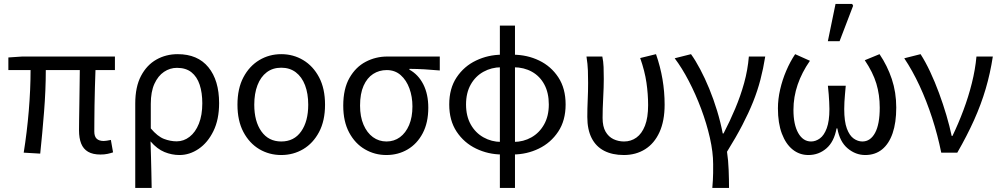

<svg xmlns="http://www.w3.org/2000/svg" viewBox="-20 -772 5061 971"><path d="M488 9.5Q449.4 9.5 425.4 -4.5Q401.4 -18.6 390.5 -45.9Q379.6 -73.2 379.6 -112.8Q379.6 -131.5 380.1 -166.1Q380.6 -200.6 381.3 -244.2Q382 -287.8 382.5 -333.1Q383 -378.4 383.6 -417.8H211.6Q211.6 -316.1 202.8 -206.4Q194.1 -96.7 183.4 4.9L99.9 0Q116.4 -102.8 125.5 -211.2Q134.6 -319.7 134.6 -417.8H22.3V-481.4L92 -486.1H561.2V-417.8H462.9Q461.5 -376.8 460 -330Q458.5 -283.1 458 -238.6Q457.5 -194.1 457.2 -159.3Q456.9 -124.4 456.9 -106.8Q456.9 -81.8 469 -70.4Q481.2 -59 504.7 -59Q510.8 -59 520.1 -60.5Q529.4 -62 540.7 -64.3L551.8 -1.5Q540 2.6 524.1 6.1Q508.2 9.5 488 9.5Z M664 178.5V-248.2Q664 -332.9 693.2 -388.1Q722.3 -443.3 770.9 -470.7Q819.4 -498.1 878.4 -498.1Q979.9 -498.1 1034 -431.8Q1088.1 -365.5 1088.1 -250.4Q1088.1 -167.6 1059.3 -109Q1030.6 -50.4 984.7 -19.2Q938.8 12 887.7 12Q848.9 12 811.9 -3.1Q774.8 -18.2 741.3 -57Q742.7 -13.4 743.7 24.1Q744.8 61.5 745.5 98.6Q746.3 135.7 747 178.5ZM873.5 -57.2Q909.3 -57.2 938.9 -80.3Q968.6 -103.3 985.8 -146.5Q1003.1 -189.7 1003.1 -249.7Q1003.1 -303.3 989.7 -343.7Q976.3 -384 948.2 -406.5Q920.1 -428.9 874.9 -428.9Q839.6 -428.9 809.4 -408.6Q779.3 -388.4 760.9 -348.1Q742.6 -307.9 742.6 -246.9V-122.6Q777 -81.9 809.4 -69.5Q841.8 -57.2 873.5 -57.2Z M1402.4 12Q1341.5 12 1291.3 -17.7Q1241.2 -47.5 1211 -104.4Q1180.9 -161.3 1180.9 -242.4Q1180.9 -324.2 1211 -381.1Q1241.2 -438 1291.3 -468Q1341.5 -498.1 1402.4 -498.1Q1463.2 -498.1 1513.4 -468Q1563.6 -438 1593.7 -381.1Q1623.8 -324.2 1623.8 -242.4Q1623.8 -161.3 1593.7 -104.4Q1563.6 -47.5 1513.4 -17.7Q1463.2 12 1402.4 12ZM1402.4 -56.5Q1467.3 -56.5 1503 -107.4Q1538.8 -158.2 1538.8 -242.4Q1538.8 -298.7 1522.7 -341Q1506.5 -383.2 1476 -406.4Q1445.4 -429.6 1402.4 -429.6Q1359.3 -429.6 1328.8 -406.4Q1298.2 -383.2 1282.1 -341Q1265.9 -298.7 1265.9 -242.4Q1265.9 -158.2 1302 -107.4Q1338.1 -56.5 1402.4 -56.5Z M1933.9 12Q1875.1 12 1825.5 -16.9Q1775.8 -45.7 1745.9 -101.5Q1715.9 -157.2 1715.9 -237.7Q1715.9 -323 1747.5 -378.2Q1779.1 -433.3 1829.7 -459.7Q1880.4 -486.1 1938.1 -486.1H2204.1V-415.6Q2162.8 -419.4 2126.9 -421.4Q2090.9 -423.5 2050.4 -423.8V-419.8Q2095.5 -395.1 2120.8 -345.5Q2146 -295.8 2146 -227.4Q2146 -151.7 2117.8 -98.2Q2089.6 -44.6 2041.5 -16.3Q1993.4 12 1933.9 12ZM1934.6 -56.5Q1973.1 -56.5 2002.6 -78.1Q2032.1 -99.8 2049 -139.6Q2065.8 -179.4 2065.8 -234Q2065.8 -282.6 2050.6 -324.6Q2035.3 -366.6 2006.4 -392.1Q1977.5 -417.6 1935.9 -417.6Q1897.5 -417.6 1867 -397.9Q1836.5 -378.2 1818.7 -338.3Q1800.9 -298.4 1800.9 -237.7Q1800.9 -182 1818.4 -141.3Q1835.9 -100.5 1866 -78.5Q1896.2 -56.5 1934.6 -56.5Z M2508 178.5V-642.4H2584.4V178.5ZM2517.7 9.3Q2448.5 8.9 2387.6 -20.5Q2326.7 -49.8 2289.3 -106.2Q2251.9 -162.6 2251.9 -243.7Q2251.9 -324.8 2289.3 -380.8Q2326.7 -436.9 2387.6 -465.9Q2448.5 -495 2517.7 -495.4L2514 -431.8Q2465.6 -431.5 2425.1 -409.1Q2384.5 -386.7 2360.7 -344.6Q2336.9 -302.5 2336.9 -243.7Q2336.9 -184.9 2360.7 -142.5Q2384.5 -100.1 2425.1 -77.4Q2465.6 -54.6 2514 -54.3ZM2574.7 9.3 2578.4 -54.3Q2627.4 -54.6 2667.6 -77.4Q2707.8 -100.1 2731.6 -142.5Q2755.5 -184.9 2755.5 -243.7Q2755.5 -302.5 2732.9 -344.6Q2710.4 -386.7 2670.2 -409.1Q2630 -431.5 2578.4 -431.8L2574.7 -495.4Q2646.4 -495 2706.6 -465.9Q2766.9 -436.9 2803.7 -380.8Q2840.5 -324.8 2840.5 -243.7Q2840.5 -162.6 2803 -106.2Q2765.6 -49.8 2705 -20.5Q2644.5 8.9 2574.7 9.3Z M3134.8 12Q3077 12 3035.4 -9.4Q2993.9 -30.8 2972 -73.9Q2950.2 -116.9 2950.2 -180.5Q2950.2 -223.9 2952.2 -266.7Q2954.2 -309.5 2954.2 -352.6Q2954.2 -382 2953.2 -414.9Q2952.1 -447.9 2946 -486.1H3026.1Q3031.4 -461.1 3032.5 -433Q3033.5 -404.9 3033.5 -372.7Q3033.5 -331.8 3030.5 -276.4Q3027.5 -220.9 3027.5 -175.6Q3027.5 -132.2 3042.6 -106.1Q3057.7 -80.1 3082.4 -68.3Q3107.1 -56.5 3136.1 -56.5Q3171.1 -56.5 3198.6 -76.2Q3226 -95.9 3241.9 -136.5Q3257.7 -177.2 3257.7 -240.3Q3257.7 -296 3249.3 -354.1Q3240.9 -412.2 3217.6 -478.5L3297.6 -498.1Q3319.6 -435 3330.4 -371.4Q3341.2 -307.8 3341.2 -243Q3341.2 -160.5 3315.2 -103.5Q3289.2 -46.5 3242.6 -17.3Q3195.9 12 3134.8 12Z M3582.4 178.5Q3584.2 156.6 3585.2 139.4Q3586.3 122.2 3586.5 103.5Q3586.6 84.9 3586.6 58Q3586.6 -2.3 3570.2 -74.7Q3553.8 -147.2 3526 -221.5Q3498.1 -295.9 3463.4 -362.4Q3428.7 -429 3392.1 -477.3L3474.6 -498.1Q3497.4 -466.6 3521.1 -421.7Q3544.9 -376.9 3566.9 -323.4Q3588.9 -269.8 3606.6 -211.7Q3624.3 -153.6 3635.1 -96.9H3639.1Q3671 -158.2 3697.9 -222.1Q3724.9 -285.9 3743.3 -352.1Q3761.6 -418.4 3767.2 -486.1H3850Q3840.2 -424.6 3825.6 -368.8Q3811.1 -313 3788.7 -257Q3766.3 -201.1 3734.3 -139.6Q3702.3 -78.1 3656.7 -4.6Q3663.2 38.3 3665 87.4Q3666.9 136.5 3666.9 178.5Z M4068.2 12Q4023.3 12 3988.6 -15.8Q3954 -43.5 3934.1 -96.3Q3914.2 -149.1 3914.2 -224Q3914.2 -270.7 3925.4 -319.4Q3936.6 -368.2 3956.3 -414.2Q3975.9 -460.2 4001.3 -498.1L4076.1 -464.6Q4035.2 -405.9 4014 -343.9Q3992.7 -281.8 3992.7 -216.3Q3992.7 -141.8 4017 -99.1Q4041.3 -56.5 4081.9 -56.5Q4105.1 -56.5 4126.4 -72Q4147.8 -87.5 4161.2 -123.8Q4174.6 -160 4174.6 -220.3Q4174.6 -238.6 4173.5 -256.5Q4172.5 -274.4 4171.1 -294.5Q4169.6 -314.7 4166.9 -338.4H4257.2Q4255.1 -314.7 4253.3 -294.5Q4251.6 -274.4 4250.5 -256.5Q4249.5 -238.6 4249.5 -220.3Q4249.5 -157.8 4262.8 -121.9Q4276.2 -86.1 4297.3 -71.3Q4318.4 -56.5 4341.2 -56.5Q4381.9 -56.5 4405.5 -100.1Q4429.1 -143.7 4429.1 -227.5Q4429.1 -292.6 4411.9 -349.4Q4394.7 -406.2 4353.4 -467.4L4428 -498.1Q4467.6 -439.7 4490.1 -372.4Q4512.6 -305.2 4512.6 -228.2Q4512.6 -151.7 4494.2 -98.2Q4475.8 -44.6 4440.8 -16.3Q4405.8 12 4355.7 12Q4307 12 4266.9 -21.6Q4226.8 -55.1 4214.7 -122.7H4210.7Q4198.3 -55.1 4159.4 -21.6Q4120.5 12 4068.2 12ZM4166.7 -563.7 4205.5 -752.1H4289.6L4294.5 -742.9L4226 -563.7Z M4740.2 0Q4722.1 -89.2 4694.1 -175.4Q4666.1 -261.6 4630.4 -338.5Q4594.6 -415.4 4553.1 -477.3L4635.6 -498.1Q4660.5 -459.5 4684.3 -408.6Q4708.2 -357.7 4728.9 -301.5Q4749.6 -245.4 4766.1 -189.6Q4782.5 -133.9 4792.9 -84.6H4796.9Q4826.9 -146.8 4852.3 -214.7Q4877.8 -282.6 4895 -351.7Q4912.3 -420.7 4918.2 -486.1H5001Q4988.1 -401.5 4964.9 -322.7Q4941.7 -243.9 4906.2 -164.8Q4870.7 -85.8 4821.3 0Z"/></svg>

Font: Source Sans 3
Style: Regular
Weight: 200
Designer: Paul D. Hunt
Foundry: Adobe
Version: Version 3.046;hotconv 1.0.118;makeotfexe 2.5.65603